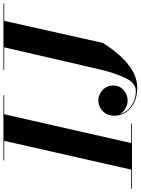

<svg xmlns="http://www.w3.org/2000/svg" viewBox="88 -920 820 1120"><g transform="rotate(-90 498.0 -360.0)"><path d="M-42.5 -4.5H68.5L236.5 -745.5H122.5V-750H502.5V-745.5H391.5L223.5 -4.5H337.5V0H-42.5ZM650.5 -750H1037.5V-745.5H936.5L807.5 -170Q779 -123.5 739.2 -77.2Q699.5 -31 650.2 -0.2Q601 30.5 544 30.5Q497 30.5 460.5 12.8Q424 -5 403.5 -35Q383 -65 383 -102.5Q383 -145.5 410 -171Q437 -196.5 471.5 -196.5Q491.5 -196.5 511.8 -186.2Q532 -176 545.5 -156.5Q559 -137 559 -109Q559 -71 531.8 -48.2Q504.5 -25.5 471.5 -25.5Q447 -25.5 424.8 -38.8Q402.5 -52 391.5 -72.5Q403 -30 441 -3.8Q479 22.5 527 22.5Q571.5 22.5 600.8 -34Q630 -90.5 653.5 -190L782 -745.5H650.5Z"/></g></svg>

Font: Bodoni* 36pt
Style: Bold Italic
Weight: 700
Italic angle: -13°
Version: Version 2.3